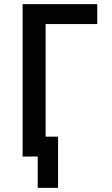

<svg xmlns="http://www.w3.org/2000/svg" viewBox="-20 -755 540 926"><path d="M162 151V0H89V-735H449V-639H200V-96H260V151Z"/></svg>

Font: Iosevka
Style: Bold
Weight: 700
Monospace: yes
Designer: Belleve Invis
Foundry: Belleve Invis
Version: Version 32.5.0; ttfautohint (v1.8.4)